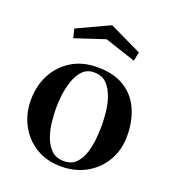

<svg xmlns="http://www.w3.org/2000/svg" viewBox="-140 -882 900 993"><g transform="rotate(20 310.0 -385.5)"><path d="M434 -266Q434 -297 430 -339Q426 -381 412.5 -420.5Q399 -460 373.5 -486.5Q348 -513 304 -513Q264 -513 240 -487Q216 -461 203 -422Q190 -383 185.5 -343Q181 -303 181 -274Q181 -243 185 -201Q189 -159 202.5 -119.5Q216 -80 242 -54Q268 -28 312 -28Q354 -28 378.5 -53.5Q403 -79 415 -117.5Q427 -156 430.5 -196.5Q434 -237 434 -266ZM576 -261Q576 -185 541.5 -125.5Q507 -66 446.5 -31.5Q386 3 307 3Q228 3 169 -33Q110 -69 77 -130.5Q44 -192 44 -267Q44 -345 76.5 -407.5Q109 -470 169 -507Q229 -544 311 -544Q401 -544 459.5 -508Q518 -472 547 -408Q576 -344 576 -261ZM485 -689 475 -640 305 -696 141 -642 129 -691 307 -774Z"/></g></svg>

Font: Kaisei Tokumin ExtraBold
Style: Regular
Weight: 800
Designer: Font-Kai, 金井和夫
Foundry: KAZUO KANAI
Version: Version 5.003